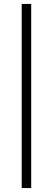

<svg xmlns="http://www.w3.org/2000/svg" viewBox="-20 -760 268 973"><path d="M90 193V-740H138V193Z"/></svg>

Font: Lexend ExtraLight
Style: Regular
Weight: 200
Designer: Bonnie Shaver-Troup, Thomas Jockin
Foundry: Lexend
Version: Version 1.007; ttfautohint (v1.8.3)